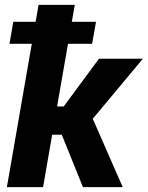

<svg xmlns="http://www.w3.org/2000/svg" viewBox="-20 -770 608 790"><path d="M287.6 -750 157.2 0H8.3L138.7 -750ZM567.9 -528.3 306.6 -215.3 160.6 -215.8 117.7 -331.5 242.2 -332 387.2 -528.3ZM321.3 0 221.2 -248 340.8 -329.1 484.9 0ZM375 -680.2 358.9 -589.8H19L34.7 -680.2Z"/></svg>

Font: Roboto ExtraBold
Style: Italic
Weight: 800
Designer: Christian Robertson
Foundry: Google
Version: Version 3.009; 2024